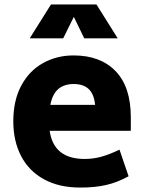

<svg xmlns="http://www.w3.org/2000/svg" viewBox="-20 -829 644 866"><path d="M40 0ZM362 -112Q400 -112 436.5 -122Q473 -132 519 -154L560 -34Q509 -6 458.5 5.5Q408 17 342 17Q246 17 178 -20.5Q110 -58 75 -125.5Q40 -193 40 -282Q40 -376 76 -443Q112 -510 174 -544.5Q236 -579 312 -579Q433 -579 501.5 -508Q570 -437 570 -300V-239H204Q222 -112 362 -112ZM207 -356H409Q404 -405 380 -427.5Q356 -450 312 -450Q270 -450 243.5 -428Q217 -406 207 -356ZM360 -656 313 -753 265 -656H114L210 -809H415L511 -656Z"/></svg>

Font: Biryani ExtraBold
Style: Regular
Weight: 800
Designer: Dan Reynolds and Mathieu Reguer
Foundry: Dan Reynolds and Mathieu Reguer
Version: Version 1.004; ttfautohint (v1.1) -l 5 -r 5 -G 72 -x 0 -D la